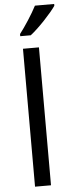

<svg xmlns="http://www.w3.org/2000/svg" viewBox="-64 -1022 406 1054"><g transform="rotate(-5 138.5 -495.0)"><path d="M277 -980V-990H171C148 -945 105 -879 76 -842V-830H134C181 -866 252 -943 277 -980ZM173 0V-760H85V0Z"/></g></svg>

Font: Noto Sans Mahajani
Style: Regular
Weight: 400
Designer: Monotype Design Team
Foundry: Monotype Imaging Inc.
Version: Version 2.003